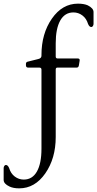

<svg xmlns="http://www.w3.org/2000/svg" viewBox="-70 -731 532 1051"><path d="M235 19Q235 136 178 218Q121 300 35 300Q3 300 -18 290Q-50 275 -50 254V189Q-50 183 -46.5 177.5Q-43 172 -38 172Q-27 172 -20 189Q-11 219 11 235.5Q33 252 60 252Q107 252 132 208Q157 164 157 83V-350Q157 -361 145 -361H84Q72 -361 72 -374V-382Q72 -392 84 -394L140 -408Q157 -412 157 -426V-430Q157 -547 214 -629Q271 -711 357 -711Q389 -711 410 -702Q442 -686 442 -665V-600Q442 -594 438.5 -588.5Q435 -583 430 -583Q419 -583 412 -600Q403 -630 381 -646.5Q359 -663 332 -663Q285 -663 260 -619Q235 -575 235 -494V-422Q235 -411 245 -411H355Q368 -411 366 -399L362 -374Q360 -361 350 -361H244Q235 -361 235 -350Z"/></svg>

Font: Lustria
Style: Regular
Weight: 400
Designer: Matthew Desmond
Foundry: Matthew Desmond
Version: Version 001.001; ttfautohint (v1.6)